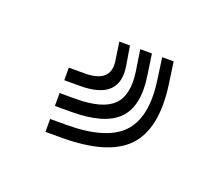

<svg xmlns="http://www.w3.org/2000/svg" viewBox="-45 -26 296 263"><g transform="rotate(20 102.5 105.5)"><path d="M154.5 30H171.2L176 63.8Q184 125 157 152.9Q130 180.8 62.2 180.8H39.2V162H62.2Q120 162 143 138.6Q166 115.2 159.2 63.8ZM92 30H107.5L112 57Q120.5 105.5 62.2 105.5H39.2V87.2H62.2Q100.2 87.2 96 57ZM122.5 30H139.5L144 60.5Q150.5 103.5 131 123.2Q111.5 143 62.2 143H39.2V124.2H62.2Q101.5 124.2 116.9 109.1Q132.2 94 127.2 60.5Z"/></g></svg>

Font: Big Shoulders Inline Text
Style: Bold
Weight: 700
Designer: Patric King
Foundry: XO Type Co
Version: Version 1.000